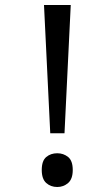

<svg xmlns="http://www.w3.org/2000/svg" viewBox="-20 -734 423 768"><path d="M181 -201 156 -714H263L238 -201ZM147 -54Q147 -91 165 -106Q183 -121 209 -121Q234 -121 252.5 -106Q271 -91 271 -54Q271 -18 252.5 -2Q234 14 209 14Q183 14 165 -2Q147 -18 147 -54Z"/></svg>

Font: hexukannada05
Style: Book
Weight: 400
Designer: Jelle Bosma - Monotype Design Team
Foundry: Monotype Imaging Inc.
Version: Version 2.003